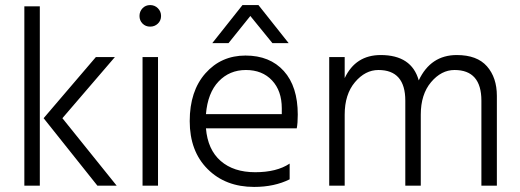

<svg xmlns="http://www.w3.org/2000/svg" viewBox="-20 -732 2049 757"><path d="M226 -266 440 0H364L152 -266L358 -507H433ZM137 0H76V-707H137Z M602.5 -699.5Q615 -687 615 -669Q615 -651 602.5 -639Q590 -627 572 -627Q554 -627 542 -639Q530 -651 530 -669Q530 -687 542 -699.5Q554 -712 572 -712Q590 -712 602.5 -699.5ZM603 0H542V-507H603Z M881 -562H817L936 -712H999L1118 -562H1054L967 -669ZM792 -282H1091V-305Q1091 -374 1052.5 -415Q1014 -456 949.5 -456Q885 -456 842 -411Q799 -366 792 -282ZM982 5Q869 5 798.5 -65.5Q728 -136 728 -254.5Q728 -373 790 -443Q852 -513 948 -513Q1044 -513 1099 -452Q1154 -391 1154 -280Q1154 -246 1150 -226H792Q799 -142 850 -97.5Q901 -53 986 -53Q1071 -53 1122 -87V-25Q1062 5 982 5Z M1939 0H1878V-335Q1878 -456 1772 -456Q1720 -456 1679.5 -408Q1639 -360 1639 -280V0H1578V-335Q1578 -456 1472 -456Q1420 -456 1379.5 -408Q1339 -360 1339 -280V0H1278V-507H1339V-424Q1382 -515 1481 -515Q1603 -515 1631 -415Q1678 -515 1781 -515Q1861 -515 1900 -470.5Q1939 -426 1939 -354Z"/></svg>

Font: Hind Colombo Light
Style: Regular
Weight: 300
Designer: Jyotish Sonowal, Aditi Pimprikar
Foundry: Indian Type Foundry
Version: Version 1.000;PS 1.0;hotconv 1.0.86;makeotf.lib2.5.63406; tt